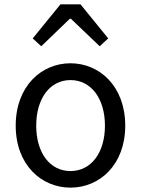

<svg xmlns="http://www.w3.org/2000/svg" viewBox="-20 -847 646 880"><path d="M303 13C436 13 554 -91 554 -271C554 -452 436 -557 303 -557C170 -557 52 -452 52 -271C52 -91 170 13 303 13ZM303 -63C209 -63 146 -146 146 -271C146 -396 209 -480 303 -480C397 -480 461 -396 461 -271C461 -146 397 -63 303 -63ZM130 -671 169 -635 300 -761H305L437 -635L476 -671L349 -827H257Z"/></svg>

Font: Noto Sans Mono CJK SC
Style: Regular
Weight: 400
Designer: Ryoko NISHIZUKA 西塚涼子 (kana, bopomofo & ideographs); Paul D. Hunt (Latin, Greek & Cyrillic); Sandoll Communications 산돌커뮤니
Foundry: Adobe
Version: Version 2.004;hotconv 1.0.118;makeotfexe 2.5.65603